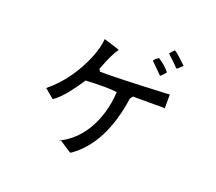

<svg xmlns="http://www.w3.org/2000/svg" viewBox="-119 -835 1158 1030"><g transform="rotate(20 460.0 -319.5)"><path d="M786 -611Q764 -589 761 -587Q757 -585 753 -584Q744 -597 704 -633Q696 -641 690 -647Q699 -659 714 -673Q731 -664 766 -629Q778 -618 786 -611ZM714 -547Q711 -541 687 -518L684 -519L622 -580Q626 -592 648 -605Q689 -579 714 -547ZM772 -365 769 -358V-363H587L575 -347Q536 -76 377 34H371Q363 28 304 -10L295 -5L301 -14V-12L304 -10Q429 -76 477 -236Q494 -294 497 -356Q438 -363 319 -357Q251 -253 201 -213Q193 -207 187 -203L134 -247Q233 -327 295 -455Q327 -520 337 -580L339 -601Q414 -579 430 -572Q404 -539 371 -451Q369 -446 367 -442L375 -428Q466 -426 736 -439Q754 -440 769 -441V-363H770Z"/></g></svg>

Font: cwTeXYen
Style: Medium
Weight: 500
Version: Version 1.17